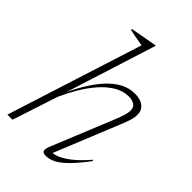

<svg xmlns="http://www.w3.org/2000/svg" viewBox="-226 -822 919 919"><g transform="rotate(45 233.0 -362.5)"><path d="M106.5 -230.5 31 0H-3.5L216 -688.5Q207 -690 191.5 -692.8Q176 -695.5 158.8 -698.8Q141.5 -702 127 -705L129.5 -711.5L258.5 -735H265.5L114 -257L104.5 -242.5Q129.5 -300 157.8 -347.8Q186 -395.5 217.2 -430.2Q248.5 -465 283.5 -484Q318.5 -503 356.5 -503Q396 -503 416.8 -485.8Q437.5 -468.5 437.5 -440.5Q437.5 -424.5 432.2 -404.5Q427 -384.5 410.5 -345.5L272 -5L259 -24Q274 -19.5 299.5 -27Q325 -34.5 360.2 -60.5Q395.5 -86.5 438.5 -136.5L443 -132Q400.5 -75.5 369 -44.5Q337.5 -13.5 312.8 -1.8Q288 10 266 10Q244.5 10 242 -1.8Q239.5 -13.5 248.5 -35L373 -340Q389 -378.5 394.5 -398.2Q400 -418 400 -429Q400 -453.5 384.2 -463Q368.5 -472.5 347 -472.5Q307 -472.5 271 -450.2Q235 -428 204.2 -391.8Q173.5 -355.5 148.8 -313Q124 -270.5 106.5 -230.5Z"/></g></svg>

Font: Newsreader 60pt ExtraLight
Style: Italic
Weight: 250
Italic angle: -17°
Designer: Hugues Gentile
Foundry: Production Type
Version: Version 1.003